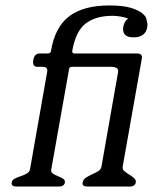

<svg xmlns="http://www.w3.org/2000/svg" viewBox="-20 -684 570 704"><path d="M478 -15Q475 0 456 0H300Q280 0 283 -15Q285 -26 295 -32.5Q305 -39 317 -44.5Q329 -50 339.5 -56Q350 -62 352 -73L413 -420Q416 -439 387 -439H243Q234 -439 233 -429L168 -63Q166 -53 174 -47.5Q182 -42 192.5 -38Q203 -34 211 -29Q219 -24 218 -15Q215 0 196 0H40Q20 0 23 -15Q24 -24 34 -29Q44 -34 56 -38Q68 -42 78 -47.5Q88 -53 90 -63L153 -421Q156 -439 136 -439H117Q98 -439 102 -464Q106 -488 126 -488H155Q166 -488 167 -498Q182 -586 234.5 -625Q287 -664 381 -664Q432 -664 460.5 -655Q489 -646 502 -635Q515 -624 517 -614Q519 -604 519 -603Q522 -596 520 -585Q514 -547 469 -547Q426 -547 432 -586Q436 -607 450 -616Q436 -621 421 -623.5Q406 -626 392 -626Q332 -626 295 -598.5Q258 -571 245 -498Q244 -488 252 -488H483Q503 -488 500 -469L430 -74Q428 -63 436 -56.5Q444 -50 453.5 -44Q463 -38 471 -31.5Q479 -25 478 -15Z"/></svg>

Font: Jura
Style: Italic
Weight: 400
Designer: Ed Merritt
Foundry: Ten by Twenty
Version: Version 1.007